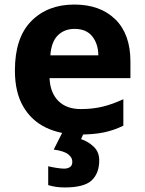

<svg xmlns="http://www.w3.org/2000/svg" viewBox="-20 -576 631 836"><path d="M303.2 -556.2Q416.5 -556.2 482.2 -491.7Q547.9 -427.2 547.9 -308.1V-235.8H195.8Q198.2 -172.9 233.6 -137Q269 -101.1 332 -101.1Q384.3 -101.1 427.7 -111.8Q471.2 -122.6 517.1 -144V-28.8Q476.6 -8.8 432.4 0.5Q388.2 9.8 325.2 9.8Q243.2 9.8 179.9 -20.5Q116.7 -50.8 80.8 -112.8Q44.9 -174.8 44.9 -269Q44.9 -412.1 116.2 -484.1Q187.5 -556.2 303.2 -556.2ZM304.2 -450.2Q260.7 -450.2 232.2 -422.4Q203.6 -394.5 199.2 -335H408.2Q407.7 -384.3 382.1 -417.2Q356.4 -450.2 304.2 -450.2ZM412.1 122.1Q412.1 178.2 379.4 209.2Q346.7 240.2 261.2 240.2Q239.3 240.2 221.7 237.3Q204.1 234.4 189.9 230V147.9Q204.1 151.4 224.6 154.8Q245.1 158.2 259.8 158.2Q273.9 158.2 284.4 151.6Q294.9 145 294.9 127.9Q294.9 109.9 276.9 95.7Q258.8 81.5 213.9 75.2L252 0H346.2L333 29.8Q363.3 39.6 387.7 62.5Q412.1 85.4 412.1 122.1Z"/></svg>

Font: Open Sans
Style: Bold
Weight: 700
Designer: Monotype Design Team
Foundry: Monotype Imaging Inc.
Version: Version 3.000; ttfautohint (v1.8.4)